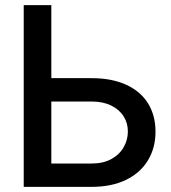

<svg xmlns="http://www.w3.org/2000/svg" viewBox="-20 -727 665 747"><path d="M585 -214.8Q585 -151.4 555.4 -102.8Q525.9 -54.2 470 -27.1Q414.1 0 336.9 0H72.3V-707H179.7V-422.9H336.9Q414.6 -422.9 470.5 -397.5Q526.4 -372.1 555.7 -325.2Q585 -278.3 585 -214.8ZM336.9 -90.8Q380.9 -90.8 412.6 -107.9Q444.3 -125 460.9 -153.8Q477.5 -182.6 477.5 -215.8Q477.5 -248 460.9 -274.4Q444.3 -300.8 412.6 -316.4Q380.9 -332 336.9 -332H179.7V-90.8Z"/></svg>

Font: Pretendard Medium
Style: Regular
Weight: 500
Designer: Base glyphs from Inter by Rasmus Andersson; Hangeul glyphs from Noto Sans CJK(Source Han Sans) by Jang Soo-young and Kan
Foundry: Kil Hyung-jin
Version: Version 1.309